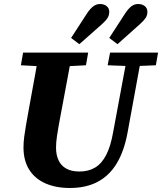

<svg xmlns="http://www.w3.org/2000/svg" viewBox="-20 -919 807 956"><path d="M219 -587 84 -594 95 -657H419L408 -594L271 -587ZM328 17Q258 17 206 -6Q154 -29 125.5 -74Q97 -119 97 -185Q97 -210 100.5 -237.5Q104 -265 109 -293L121 -361Q130 -411 139 -460Q148 -509 157 -558.5Q166 -608 174 -657H340L273 -298Q268 -269 263.5 -240Q259 -211 259 -183Q259 -148 271.5 -121Q284 -94 310 -79.5Q336 -65 376 -65Q421 -65 454 -85Q487 -105 509 -148Q531 -191 543 -259L617 -657H688L615 -258Q598 -166 561 -105Q524 -44 466 -13.5Q408 17 328 17ZM622 -590 516 -594 528 -657H767L756 -594L657 -590ZM334 -730 413 -852Q429 -876 444.5 -887.5Q460 -899 478 -899Q498 -899 511 -888.5Q524 -878 524 -860Q524 -843 515.5 -829.5Q507 -816 488 -799L375 -699ZM524 -730 603 -852Q619 -876 634 -887.5Q649 -899 668 -899Q688 -899 701 -888.5Q714 -878 714 -860Q714 -843 705 -829.5Q696 -816 677 -799L565 -699Z"/></svg>

Font: Source Serif 4
Style: Bold Italic
Weight: 700
Italic angle: -12°
Designer: Frank Grießhammer
Foundry: Adobe Systems Incorporated
Version: Version 4.004;hotconv 1.0.116;makeotfexe 2.5.65601